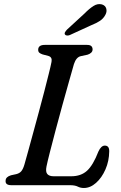

<svg xmlns="http://www.w3.org/2000/svg" viewBox="-20 -924 602 958"><path d="M328.5 0H36.5Q5.5 0 8 -23Q8.5 -41.5 35 -49.5L60.5 -55Q77.5 -59 86.5 -70Q95.5 -81 102 -103.5Q109 -127.5 120.2 -168.5Q131.5 -209.5 145.2 -260Q159 -310.5 173.5 -364Q188 -417.5 200.8 -467Q213.5 -516.5 223.2 -555.2Q233 -594 237 -615Q241.5 -638.5 222.5 -644.5L192.5 -652.5Q182 -656 176.2 -661Q170.5 -666 170.5 -675.5Q170.5 -700 203.5 -700H414Q429.5 -700 435.8 -693.8Q442 -687.5 442 -677.5Q442 -667.5 434.5 -660.8Q427 -654 416.5 -651L384 -644Q360.5 -639.5 349 -604.5Q340 -572.5 324.5 -518.2Q309 -464 291.5 -400.2Q274 -336.5 257.5 -274.5Q241 -212.5 228.8 -164.2Q216.5 -116 212 -93.5Q206.5 -66.5 216.2 -55.5Q226 -44.5 247.5 -44.5H335.5Q384 -44.5 414.2 -72Q444.5 -99.5 471 -168Q484.5 -197.5 503 -197.5Q525.5 -197.5 525 -169Q524.5 -120.5 506.2 -78.8Q488 -37 459.2 -11.5Q430.5 14 398.5 14Q381.5 14 367.8 7Q354 0 328.5 0ZM401 -856Q425.5 -881 446.5 -894.2Q467.5 -907.5 488.5 -902Q506 -896.5 510.2 -881Q514.5 -865.5 505.5 -849.5Q496 -831.5 478.8 -820Q461.5 -808.5 435 -798L328 -749Q321 -746 314 -746.8Q307 -747.5 304 -752Q301 -757.5 304.8 -763.8Q308.5 -770 314.5 -776.5Z"/></svg>

Font: Fraunces 9pt Soft
Style: Italic
Weight: 400
Italic angle: -16°
Version: Version 1.000;[0bf87f6ff]